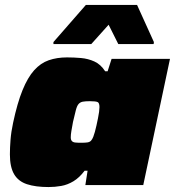

<svg xmlns="http://www.w3.org/2000/svg" viewBox="-20 -748 707 776"><path d="M176 8Q124 8 89 -3.5Q54 -15 37 -44Q20 -73 20 -124Q20 -150 22.5 -182.5Q25 -215 33 -252Q50 -332 71 -383.5Q92 -435 118 -464Q144 -493 177 -504.5Q210 -516 251 -516Q279 -516 307.5 -513.5Q336 -511 361.5 -499.5Q387 -488 405 -460H415L431 -510H667L559 0H325L334 -58H322Q301 -30 277 -15.5Q253 -1 227.5 3.5Q202 8 176 8ZM308 -171Q325 -171 334 -172.5Q343 -174 348 -179.5Q353 -185 357 -195Q360 -203 363.5 -215Q367 -227 370 -241.5Q373 -256 376 -270Q379 -284 380.5 -296Q382 -308 382 -315Q382 -332 374.5 -335.5Q367 -339 343 -339Q325 -339 314.5 -337Q304 -335 297.5 -327.5Q291 -320 286.5 -302.5Q282 -285 275 -255Q271 -233 268.5 -218.5Q266 -204 266 -193Q266 -183 270.5 -178Q275 -173 284 -172Q293 -171 308 -171ZM196 -570V-578L327 -728H534L602 -578L601 -570H458L419 -648L349 -570Z"/></svg>

Font: Saira Expanded Black
Style: Italic
Weight: 900
Width: 7
Italic angle: -12°
Designer: Hector Gatti with collaboration of the Omnibus-Type team
Foundry: Omnibus-Type
Version: Version 1.101